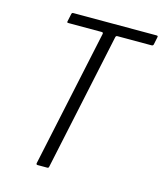

<svg xmlns="http://www.w3.org/2000/svg" viewBox="-103 -751 705 828"><g transform="rotate(15 249.5 -336.5)"><path d="M142 0Q139 0 137.5 -2Q136 -4 137 -8L267 -618Q268 -622 266.5 -624Q265 -626 261 -626H113Q108 -626 107 -627.5Q106 -629 107 -633L114 -666Q115 -670 116.5 -671.5Q118 -673 123 -673H492Q497 -673 498.5 -671.5Q500 -670 499 -666L492 -632Q491 -629 489 -627.5Q487 -626 482 -626H332Q328 -626 326 -624.5Q324 -623 323 -618L193 -7Q192 0 186 0Z"/></g></svg>

Font: Glory Light
Style: Italic
Weight: 300
Italic angle: -12°
Version: Version 1.011